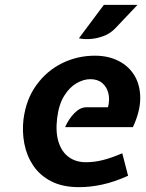

<svg xmlns="http://www.w3.org/2000/svg" viewBox="-20 -760 604 793"><path d="M307 13Q238.5 13 191.5 -11.2Q144.5 -35.5 117.2 -76.2Q90 -117 80.5 -166.8Q71 -216.5 77 -267Q87.5 -349.5 130.2 -408.5Q173 -467.5 236.2 -498.8Q299.5 -530 372 -530Q427.5 -530 470 -508.2Q512.5 -486.5 536 -447Q559.5 -407.5 559.2 -353.5Q559 -299.5 529 -235H249Q264 -269.5 287.8 -293.2Q311.5 -317 337 -317H426Q434 -347.5 427.8 -374Q421.5 -400.5 402.5 -416.8Q383.5 -433 353 -433Q325.5 -433 296.5 -416.5Q267.5 -400 245.2 -364.5Q223 -329 216 -272Q209 -214.5 221.8 -173.8Q234.5 -133 263.8 -111.5Q293 -90 335 -90Q369.5 -90 404.5 -98.8Q439.5 -107.5 485 -127L509 -34Q452 -8.5 402.8 2.2Q353.5 13 307 13ZM306 -602 409 -740H548L458 -645Q435.5 -621 406.2 -610.5Q377 -600 349.8 -598.8Q322.5 -597.5 306 -602Z"/></svg>

Font: Expletus Sans
Style: Italic
Weight: 400
Italic angle: -7°
Designer: Jasper de Waard
Foundry: Designtown
Version: Version 7.500